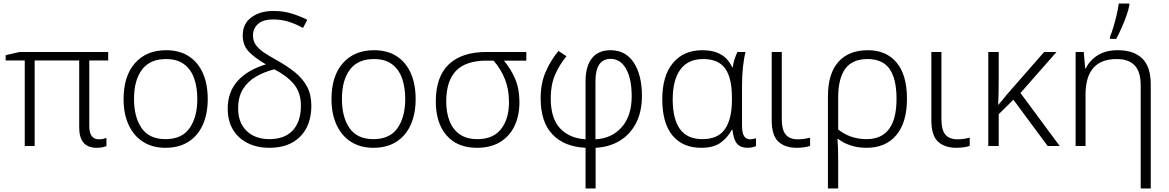

<svg xmlns="http://www.w3.org/2000/svg" viewBox="-20 -826 6612 1086"><path d="M540 -38Q554 -38 564 -40.5Q574 -43 582 -46V1Q574 4 560 7Q546 10 527 10Q428 10 428 -105V-484H176V0H120V-484H12V-514L91 -532H592V-484H485V-112Q485 -38 540 -38Z M1155 -266Q1155 -183 1127.5 -121Q1100 -59 1046.5 -24.5Q993 10 916 10Q842 10 789 -24Q736 -58 707.5 -120Q679 -182 679 -266Q679 -396 743.5 -469Q808 -542 920 -542Q996 -542 1048.5 -507.5Q1101 -473 1128 -411Q1155 -349 1155 -266ZM738 -266Q738 -164 781 -101.5Q824 -39 916 -39Q1009 -39 1052.5 -101.5Q1096 -164 1096 -266Q1096 -332 1078 -383Q1060 -434 1021 -463Q982 -492 919 -492Q828 -492 783 -432Q738 -372 738 -266Z M1526 -764Q1582 -764 1628 -750Q1674 -736 1718 -714L1694 -668Q1654 -690 1613 -703Q1572 -716 1524 -716Q1468 -716 1439.5 -690.5Q1411 -665 1411 -626Q1411 -596 1425.5 -574Q1440 -552 1470 -531Q1500 -510 1548 -484Q1605 -452 1648.5 -417Q1692 -382 1716.5 -336.5Q1741 -291 1741 -228Q1741 -117 1678 -53.5Q1615 10 1504 10Q1434 10 1381 -16.5Q1328 -43 1298 -92.5Q1268 -142 1268 -212Q1268 -305 1323.5 -367.5Q1379 -430 1484 -462Q1422 -498 1387.5 -533.5Q1353 -569 1353 -626Q1353 -692 1402 -728Q1451 -764 1526 -764ZM1531 -434Q1476 -420 1429.5 -393.5Q1383 -367 1355 -323Q1327 -279 1327 -212Q1327 -132 1375 -85.5Q1423 -39 1504 -39Q1590 -39 1636 -88.5Q1682 -138 1682 -228Q1682 -303 1641.5 -351Q1601 -399 1531 -434Z M2331 -266Q2331 -183 2303.5 -121Q2276 -59 2222.5 -24.5Q2169 10 2092 10Q2018 10 1965 -24Q1912 -58 1883.5 -120Q1855 -182 1855 -266Q1855 -396 1919.5 -469Q1984 -542 2096 -542Q2172 -542 2224.5 -507.5Q2277 -473 2304 -411Q2331 -349 2331 -266ZM1914 -266Q1914 -164 1957 -101.5Q2000 -39 2092 -39Q2185 -39 2228.5 -101.5Q2272 -164 2272 -266Q2272 -332 2254 -383Q2236 -434 2197 -463Q2158 -492 2095 -492Q2004 -492 1959 -432Q1914 -372 1914 -266Z M2918 -249Q2918 -172 2890.5 -114Q2863 -56 2809.5 -23Q2756 10 2678 10Q2567 10 2506 -60Q2445 -130 2445 -252Q2445 -392 2518.5 -462Q2592 -532 2732 -532H2957V-483H2830Q2870 -436 2894 -379.5Q2918 -323 2918 -249ZM2504 -252Q2504 -190 2522.5 -142Q2541 -94 2580 -66.5Q2619 -39 2680 -39Q2770 -39 2814.5 -96.5Q2859 -154 2859 -248Q2859 -320 2836.5 -377Q2814 -434 2772 -483H2732Q2615 -483 2559.5 -425.5Q2504 -368 2504 -252Z M3139 -538 3184 -508Q3143 -458 3119 -401.5Q3095 -345 3095 -270Q3095 -157 3147.5 -100.5Q3200 -44 3292 -38V-365Q3292 -451 3328 -496.5Q3364 -542 3433 -542Q3519 -542 3565 -471.5Q3611 -401 3611 -284Q3611 -194 3577.5 -129.5Q3544 -65 3485 -29.5Q3426 6 3349 10V240H3292V10Q3171 4 3104.5 -66Q3038 -136 3038 -270Q3038 -353 3066 -418.5Q3094 -484 3139 -538ZM3434 -493Q3348 -493 3348 -366V-38Q3441 -43 3497 -107Q3553 -171 3553 -282Q3553 -381 3521 -437Q3489 -493 3434 -493Z M3946 10Q3842 10 3784 -59.5Q3726 -129 3726 -264Q3726 -398 3786.5 -470Q3847 -542 3953 -542Q4078 -542 4121 -446H4125Q4127 -468 4134.5 -490.5Q4142 -513 4151 -532H4197Q4188 -499 4182.5 -448.5Q4177 -398 4177 -337V-118Q4177 -73 4189 -55.5Q4201 -38 4223 -38Q4231 -38 4240 -40Q4249 -42 4256 -44V0Q4249 4 4236 7Q4223 10 4209 10Q4169 10 4149 -13Q4129 -36 4123 -92H4119Q4098 -50 4057.5 -20Q4017 10 3946 10ZM3953 -39Q4042 -39 4081 -96.5Q4120 -154 4120 -260V-274Q4120 -386 4081.5 -439Q4043 -492 3957 -492Q3872 -492 3828.5 -433Q3785 -374 3785 -264Q3785 -153 3826 -96Q3867 -39 3953 -39Z M4402 -532V-150Q4402 -92 4424 -65Q4446 -38 4493 -38Q4512 -38 4531 -41Q4550 -44 4562 -47V-1Q4550 4 4528.5 7Q4507 10 4486 10Q4421 10 4383 -24.5Q4345 -59 4345 -146V-532Z M5110 -267Q5110 -134 5050 -62Q4990 10 4881 10Q4831 10 4790 -4Q4749 -18 4721 -40H4717Q4719 -15 4720 14.5Q4721 44 4721 80V240H4663V-280Q4663 -410 4722 -476Q4781 -542 4889 -542Q4993 -542 5051.5 -472Q5110 -402 5110 -267ZM4887 -492Q4801 -492 4761 -437Q4721 -382 4721 -275V-94Q4752 -68 4793 -53.5Q4834 -39 4881 -39Q5051 -39 5051 -267Q5051 -379 5012 -435.5Q4973 -492 4887 -492Z M5305 -532V-150Q5305 -92 5327 -65Q5349 -38 5396 -38Q5415 -38 5434 -41Q5453 -44 5465 -47V-1Q5453 4 5431.5 7Q5410 10 5389 10Q5324 10 5286 -24.5Q5248 -59 5248 -146V-532Z M5956 -532 5752 -300 5974 0H5906L5712 -262L5629 -180V0H5570V-532H5629V-391Q5629 -301 5626 -232Q5640 -248 5651 -261.5Q5662 -275 5674 -290L5886 -532Z M6302 -542Q6393 -542 6441 -495Q6489 -448 6489 -348V240H6432V-344Q6432 -420 6398 -456Q6364 -492 6296 -492Q6120 -492 6120 -290V0H6064V-532H6110L6118 -440H6122Q6143 -484 6188.5 -513Q6234 -542 6302 -542ZM6258 -606V-616Q6268 -641 6278 -674Q6288 -707 6296 -741.5Q6304 -776 6308 -806H6368V-796Q6363 -770 6351 -736Q6339 -702 6323.5 -667.5Q6308 -633 6294 -606Z"/></svg>

Font: BC Sans Light
Style: Regular
Weight: 300
Designer: Monotype Design Team
Foundry: Monotype Imaging Inc.
Version: Version 2.000;GOOG;noto-source:20170915:90ef993387c0